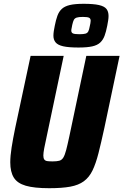

<svg xmlns="http://www.w3.org/2000/svg" viewBox="-20 -982 649 1010"><path d="M239 8Q160 8 115.5 -5Q71 -18 52.5 -48Q34 -78 34 -128Q34 -161 41 -206Q48 -251 60 -309L141 -688H315L226 -266Q217 -226 212.5 -201.5Q208 -177 208 -164Q208 -150 213 -143Q218 -136 229 -134.5Q240 -133 257 -133Q279 -133 292 -136.5Q305 -140 313 -153Q321 -166 328 -192.5Q335 -219 345 -266L434 -688H609L529 -309Q512 -231 498 -176Q484 -121 466.5 -85Q449 -49 421 -28.5Q393 -8 349.5 0Q306 8 239 8ZM393 -732Q341 -732 312.5 -738.5Q284 -745 272.5 -759Q261 -773 261 -794Q261 -805 263 -818.5Q265 -832 268 -846Q274 -877 282 -899Q290 -921 305 -935Q320 -949 347 -955.5Q374 -962 420 -962Q472 -962 500.5 -955.5Q529 -949 540 -935Q551 -921 551 -898Q551 -887 549 -874.5Q547 -862 544 -846Q538 -815 530 -793.5Q522 -772 507 -758Q492 -744 465 -738Q438 -732 393 -732ZM398 -802Q419 -802 429.5 -805Q440 -808 444.5 -817Q449 -826 452 -843Q454 -851 455.5 -859.5Q457 -868 457 -873Q457 -884 449 -888.5Q441 -893 416 -893Q394 -893 383.5 -889.5Q373 -886 368.5 -877.5Q364 -869 360 -851Q359 -843 357 -835Q355 -827 355 -821Q355 -810 364 -806Q373 -802 398 -802Z"/></svg>

Font: Saira SemiCondensed ExtraBold
Style: Italic
Weight: 800
Width: 4
Italic angle: -12°
Designer: Hector Gatti with collaboration of the Omnibus-Type team
Foundry: Omnibus-Type
Version: Version 1.101